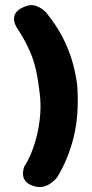

<svg xmlns="http://www.w3.org/2000/svg" viewBox="-20 -710 364 761"><path d="M115.5 28Q90.8 20.8 81.1 7.9Q71.5 -5 71.1 -18.2Q70.8 -31.5 73.5 -40.9Q76.2 -50.2 76.2 -50.2Q91.2 -72.2 104.5 -105Q117.8 -137.8 127 -176.6Q136.2 -215.5 139.4 -257.2Q142.5 -299 137.5 -338.8Q133.5 -373.8 128.2 -404.6Q123 -435.5 113.9 -465.2Q104.8 -495 88.1 -528.9Q71.5 -562.8 44.5 -603.8Q44.5 -603.8 41.8 -609.5Q39 -615.2 36.6 -624.9Q34.2 -634.5 36.6 -645.4Q39 -656.2 48.9 -666.4Q58.8 -676.5 80 -684.5Q103.5 -693.8 122.1 -686.9Q140.8 -680 151.6 -670.4Q162.5 -660.8 162.5 -660.8Q201.8 -612.5 226.1 -566.1Q250.5 -519.8 264.8 -472.6Q279 -425.5 286 -373.5Q294.2 -258.5 272.8 -169.5Q251.2 -80.5 206.2 -6.5Q206.2 -6.5 199.4 0.8Q192.5 8 180.2 16.9Q168 25.8 151.6 29.8Q135.2 33.8 115.5 28Z"/></svg>

Font: Sour Gummy Black
Style: Regular
Weight: 900
Version: Version 1.000